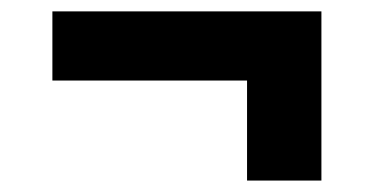

<svg xmlns="http://www.w3.org/2000/svg" viewBox="-20 -461 660 339"><path d="M72.5 -440.9H547.5V-318.8H72.5ZM547.5 -440.9V-142.2H416.2V-440.9Z"/></svg>

Font: Monaspace Radon Var
Style: Regular
Weight: 400
Designer: Riley Cran and the Lettermatic Team
Version: Version 1.000 (Monaspace Radon Var)